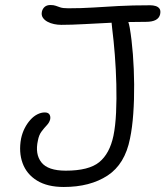

<svg xmlns="http://www.w3.org/2000/svg" viewBox="-20 -733 659 765"><path d="M234 12Q169 12 127.5 -13.5Q86 -39 70 -83Q54 -127 64 -181Q69 -204 78.5 -222.5Q88 -241 101 -255.5Q114 -270 129 -277.5Q144 -285 158 -285Q172 -285 177 -277Q182 -269 180 -258Q177 -245 166.5 -234Q156 -223 145.5 -209Q135 -195 131 -173Q119 -119 145 -86Q171 -53 242 -53Q334 -53 375.5 -87Q417 -121 432 -192Q440 -231 442.5 -284.5Q445 -338 443.5 -397.5Q442 -457 437.5 -514.5Q433 -572 427 -619Q424 -641 424.5 -658.5Q425 -676 445 -676Q470 -676 481 -664Q492 -652 497 -622Q505 -575 509.5 -516.5Q514 -458 514.5 -397Q515 -336 511 -280Q507 -224 498 -181Q478 -79 408.5 -33.5Q339 12 234 12ZM224 -634Q210 -634 195.5 -637Q181 -640 169 -646.5Q157 -653 150.5 -663Q144 -673 147 -687Q150 -699 158.5 -706Q167 -713 181 -713Q194 -713 202 -710Q210 -707 220.5 -703.5Q231 -700 252 -700Q304 -700 351 -703Q398 -706 452 -709Q506 -712 579 -712Q590 -712 600 -709Q610 -706 615.5 -698.5Q621 -691 618 -676Q611 -646 562 -646Q497 -646 434.5 -643Q372 -640 318 -637Q264 -634 224 -634Z"/></svg>

Font: Shantell Sans Light
Style: Italic
Weight: 300
Italic angle: -11°
Designer: Stephen Nixon, Anya Danilova, Shantell Martin
Foundry: Arrow Type
Version: Version 1.008;[ac192a2d6]